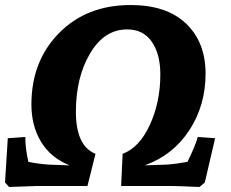

<svg xmlns="http://www.w3.org/2000/svg" viewBox="-35 -740 921 764"><path d="M66 -188Q66 -148 78 -96Q116 -88 158 -85L242 -82Q167 -112 128.5 -175.5Q90 -239 90 -324Q90 -497 200 -608.5Q310 -720 485 -720Q628 -720 705.5 -646Q783 -572 783 -446.5Q783 -321 718.5 -222Q654 -123 541 -82L628 -85Q669 -88 711 -96Q742 -159 752 -195L821 -190L780 -14L759 4Q665 0 645 0H447L453 -128Q519 -152 561 -242.5Q603 -333 603 -444Q603 -525 569 -574Q535 -623 471 -623Q380 -623 323.5 -527.5Q267 -432 267 -295.5Q267 -159 345 -128L313 0H115L1 4L-15 -14L-4 -190L66 -195Z"/></svg>

Font: Andada SC
Style: Bold Italic
Weight: 700
Italic angle: -8.29999°
Designer: Carolina Giovagnoli
Foundry: Carolina Giovagnoli
Version: Version 1.003